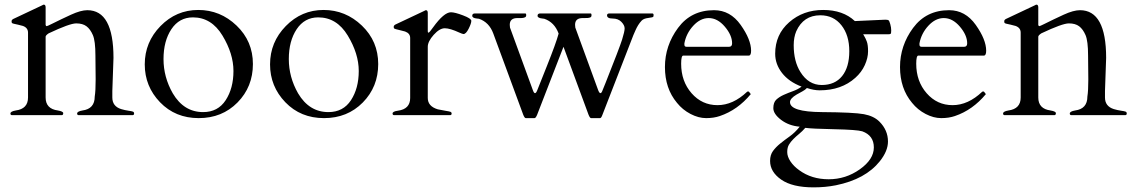

<svg xmlns="http://www.w3.org/2000/svg" viewBox="-20 -497 4894 829"><path d="M393 -154 392 -257Q392 -320 381 -345.5Q370 -371 353.5 -383.5Q337 -396 309 -396Q281 -396 190 -353Q178 -345 177 -339V-76Q177 -27 230 -20Q253 -16 253 -8.5Q253 -1 248 0H30Q25 -1 25 -7Q25 -16 48 -20Q101 -27 101 -76V-356Q101 -377 79 -385Q69 -388 57.5 -390.5Q46 -393 39.5 -394.5Q33 -396 31.5 -398Q30 -400 30 -405.5Q30 -411 37 -415L162 -474Q167 -477 169 -477Q177 -477 177 -465V-389Q179 -384 181 -384Q184 -384 202 -393Q244 -414 286.5 -433.5Q329 -453 357 -453Q470 -453 470 -247L465 -104V-76Q465 -38 503 -26Q520 -21 534.5 -19Q549 -17 554 -15Q559 -13 559 -7Q559 -1 554 0H318Q313 -1 313 -7Q313 -16 336 -20Q389 -27 389 -80Q393 -104 393 -154Z M605 -219Q605 -315 673 -384.5Q741 -454 836 -454Q931 -454 1001.5 -386.5Q1072 -319 1072 -220.5Q1072 -122 1005.5 -54.5Q939 13 838 13Q737 13 671 -55.5Q605 -124 605 -219ZM726 -94Q774 -13 857 -13Q921 -13 954.5 -64.5Q988 -116 988 -190.5Q988 -265 940.5 -343.5Q893 -422 813 -422Q754 -422 720 -371Q686 -320 686 -242Q686 -164 726 -94Z M1146 -219Q1146 -315 1214 -384.5Q1282 -454 1377 -454Q1472 -454 1542.5 -386.5Q1613 -319 1613 -220.5Q1613 -122 1546.5 -54.5Q1480 13 1379 13Q1278 13 1212 -55.5Q1146 -124 1146 -219ZM1267 -94Q1315 -13 1398 -13Q1462 -13 1495.5 -64.5Q1529 -116 1529 -190.5Q1529 -265 1481.5 -343.5Q1434 -422 1354 -422Q1295 -422 1261 -371Q1227 -320 1227 -242Q1227 -164 1267 -94Z M1981 -350Q1975 -351 1964 -356Q1923 -375 1900.5 -375Q1878 -375 1852.5 -346.5Q1827 -318 1827 -295V-74Q1827 -38 1870 -25Q1888 -21 1904.5 -18.5Q1921 -16 1925.5 -14Q1930 -12 1930 -6.5Q1930 -1 1925 0H1680Q1675 -1 1675 -7Q1675 -16 1698 -19Q1751 -26 1751 -74V-333Q1751 -353 1729 -361Q1719 -364 1707.5 -366.5Q1696 -369 1689.5 -371Q1683 -373 1681.5 -374.5Q1680 -376 1680 -381.5Q1680 -387 1687 -391L1812 -450Q1817 -453 1819 -453Q1827 -453 1827 -441V-362Q1827 -356 1830 -356Q1834 -356 1850 -379Q1897 -444 1927 -444Q1944 -444 1979.5 -430.5Q2015 -417 2015 -407Q2015 -396 2003.5 -373Q1992 -350 1981 -350Z M2797 -439Q2802 -438 2802 -432.5Q2802 -427 2800.5 -424.5Q2799 -422 2779 -419.5Q2759 -417 2750.5 -408Q2742 -399 2735.5 -388.5Q2729 -378 2724 -366.5Q2719 -355 2715 -346L2581 -1Q2576 13 2571 13H2532Q2527 13 2521 -2L2413 -295L2299 -1Q2293 13 2288 13H2250Q2245 13 2239 -2L2110 -352Q2092 -401 2048 -416Q2044 -417 2039 -417Q2019 -419 2019 -429Q2019 -439 2031 -439H2248Q2252 -439 2252 -431.5Q2252 -424 2246 -422Q2238 -418 2216 -419Q2181 -420 2181 -390L2182 -378L2281 -107Q2290 -82 2300 -108Q2301 -111 2341 -211Q2381 -311 2392 -352Q2374 -401 2330 -416Q2327 -417 2322 -417Q2301 -419 2301 -429Q2301 -439 2313 -439H2530Q2534 -439 2534 -431.5Q2534 -424 2529 -422Q2520 -418 2498 -419Q2463 -420 2463 -390L2464 -378L2563 -107Q2573 -82 2582 -108Q2583 -111 2595 -140Q2655 -291 2666 -326Q2677 -361 2677 -374.5Q2677 -388 2663 -402.5Q2649 -417 2625 -417Q2601 -417 2601 -431Q2601 -439 2612 -439Z M2930 -257Q2921 -257 2921 -222Q2921 -146 2966 -94.5Q3011 -43 3078 -43Q3145 -43 3206 -101Q3207 -102 3209 -102H3211Q3214 -102 3216.5 -97.5Q3219 -93 3222 -91Q3165 -22 3088 4Q3062 13 3029 13Q2996 13 2961.5 -5Q2927 -23 2903 -53Q2851 -115 2851 -207.5Q2851 -300 2907.5 -376.5Q2964 -453 3063 -453Q3133 -453 3178 -389.5Q3223 -326 3223 -278Q3223 -257 3213 -257ZM2935 -304Q2935 -295 2944 -295H3128Q3141 -295 3141 -310Q3141 -345 3109.5 -382Q3078 -419 3040 -419Q3004 -419 2973.5 -386Q2943 -353 2935 -310Z M3671 -406Q3671 -406 3802 -412Q3813 -412 3816.5 -409.5Q3820 -407 3824 -392.5Q3828 -378 3828 -365.5Q3828 -353 3825.5 -351Q3823 -349 3815 -349H3707Q3710 -343 3713.5 -337.5Q3717 -332 3722.5 -318Q3728 -304 3728 -275.5Q3728 -247 3714 -216Q3700 -185 3673 -161Q3613 -107 3519 -107Q3494 -107 3464 -117Q3457 -109 3444.5 -102.5Q3432 -96 3420 -89Q3391 -72 3391 -56Q3391 -14 3529 -13Q3667 -12 3710 -4Q3753 4 3777 28Q3814 65 3814 114Q3814 155 3779 199Q3717 277 3589 303Q3544 312 3493 312Q3401 312 3353 278.5Q3305 245 3305 198Q3305 172 3317.5 155Q3330 138 3348.5 123Q3367 108 3389.5 92Q3412 76 3433 50Q3386 46 3352.5 20.5Q3319 -5 3319 -30Q3319 -55 3332 -67Q3345 -79 3364 -87.5Q3383 -96 3404 -103.5Q3425 -111 3441 -123Q3386 -144 3356.5 -182Q3327 -220 3327 -265Q3327 -348 3387.5 -401Q3448 -454 3534 -454Q3620 -454 3671 -406ZM3431 238Q3484 277 3558 277Q3632 277 3692.5 234Q3753 191 3753 139.5Q3753 88 3703 70Q3680 63 3582.5 61Q3485 59 3457 55Q3444 70 3430.5 81Q3417 92 3405.5 103.5Q3394 115 3386.5 127.5Q3379 140 3379 159.5Q3379 179 3393 200Q3407 221 3431 238ZM3522 -431Q3449 -431 3418 -362Q3407 -336 3407 -302Q3407 -232 3436 -186Q3471 -130 3528 -130Q3585 -130 3616 -168.5Q3647 -207 3647 -276Q3647 -345 3613 -388Q3579 -431 3522 -431Z M3945 -257Q3936 -257 3936 -222Q3936 -146 3981 -94.5Q4026 -43 4093 -43Q4160 -43 4221 -101Q4222 -102 4224 -102H4226Q4229 -102 4231.5 -97.5Q4234 -93 4237 -91Q4180 -22 4103 4Q4077 13 4044 13Q4011 13 3976.5 -5Q3942 -23 3918 -53Q3866 -115 3866 -207.5Q3866 -300 3922.5 -376.5Q3979 -453 4078 -453Q4148 -453 4193 -389.5Q4238 -326 4238 -278Q4238 -257 4228 -257ZM3950 -304Q3950 -295 3959 -295H4143Q4156 -295 4156 -310Q4156 -345 4124.5 -382Q4093 -419 4055 -419Q4019 -419 3988.5 -386Q3958 -353 3950 -310Z M4679 -154 4678 -257Q4678 -320 4667 -345.5Q4656 -371 4639.5 -383.5Q4623 -396 4595 -396Q4567 -396 4476 -353Q4464 -345 4463 -339V-76Q4463 -27 4516 -20Q4539 -16 4539 -8.5Q4539 -1 4534 0H4316Q4311 -1 4311 -7Q4311 -16 4334 -20Q4387 -27 4387 -76V-356Q4387 -377 4365 -385Q4355 -388 4343.5 -390.5Q4332 -393 4325.5 -394.5Q4319 -396 4317.5 -398Q4316 -400 4316 -405.5Q4316 -411 4323 -415L4448 -474Q4453 -477 4455 -477Q4463 -477 4463 -465V-389Q4465 -384 4467 -384Q4470 -384 4488 -393Q4530 -414 4572.5 -433.5Q4615 -453 4643 -453Q4756 -453 4756 -247L4751 -104V-76Q4751 -38 4789 -26Q4806 -21 4820.5 -19Q4835 -17 4840 -15Q4845 -13 4845 -7Q4845 -1 4840 0H4604Q4599 -1 4599 -7Q4599 -16 4622 -20Q4675 -27 4675 -80Q4679 -104 4679 -154Z"/></svg>

Font: Cardo
Style: Regular
Weight: 400
Designer: David J. Perry
Foundry: David J. Perry
Version: Version 1.0451